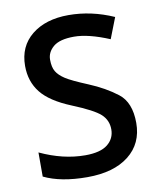

<svg xmlns="http://www.w3.org/2000/svg" viewBox="-83 -789 715 865"><g transform="rotate(-10 275.0 -357.0)"><path d="M254.9 -88.9Q324.2 -88.9 357.2 -115.2Q390.1 -141.6 390.1 -183.6Q390.1 -225.6 359.9 -253.4Q329.6 -281.2 233.4 -320.3Q137.2 -359.4 97.2 -410.2Q57.1 -460.9 57.1 -532.2Q57.1 -621.6 120.8 -672.9Q184.6 -724.1 289.1 -724.1Q393.6 -724.1 495.1 -679.2L458 -584Q362.3 -624 296.9 -624Q231.4 -624 202.1 -599.4Q172.9 -574.7 172.9 -540.5Q172.9 -506.3 184.6 -486.6Q196.3 -466.8 223.1 -449.2Q250 -431.6 324.2 -400.9Q398.4 -370.1 452.1 -328.6Q505.9 -287.1 505.9 -192.9Q505.9 -98.6 437 -44.4Q368.2 9.8 247.1 9.8Q126 9.8 48.8 -27.8V-138.2Q153.8 -88.9 254.9 -88.9Z"/></g></svg>

Font: OpenSans-Semibold
Style: Regular
Weight: 600
Foundry: Ascender Corporation
Version: Version 1.10